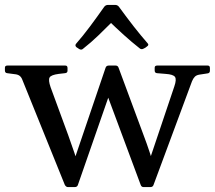

<svg xmlns="http://www.w3.org/2000/svg" viewBox="-44 -759 875 782"><path d="M233 3Q225 3 220 -6L47 -434Q43 -445 35.5 -450.5Q28 -456 15 -457L-15 -461Q-24 -462 -24 -472V-483Q-24 -492 -14 -492H222Q231 -492 231 -482V-471Q231 -462 221 -461L195 -458Q164 -454 158 -443.5Q152 -433 162 -404L234 -208Q247 -172 259 -136.5Q271 -101 282 -65L228 -18L386 -483Q389 -492 399 -492H427Q436 -492 439 -483L541 -208Q554 -174 565.5 -139Q577 -104 587 -69L535 -18L666 -407Q676 -436 668.5 -446Q661 -456 631 -458L595 -461Q586 -462 586 -472V-483Q586 -492 596 -492H802Q811 -492 811 -482V-471Q811 -461 801 -460L768 -455Q756 -453 749.5 -446.5Q743 -440 738 -428L581 -5Q578 3 568 3H541Q532 3 529 -6L382 -401L417 -419L273 -5Q270 3 260 3ZM267 -567Q260 -574 266 -581Q294 -613 322 -650.5Q350 -688 381 -732Q387 -739 396 -739H425Q434 -739 440 -732Q472 -688 500.5 -651.5Q529 -615 557 -583Q564 -576 555 -570Q552 -567 548.5 -565Q545 -563 541 -561Q532 -556 525 -562Q492 -588 460.5 -616.5Q429 -645 397 -676H419Q388 -645 357.5 -615.5Q327 -586 295 -561Q288 -554 279 -559Q276 -561 273 -563Q270 -565 267 -567Z"/></svg>

Font: Hahmlet
Style: Regular
Weight: 400
Designer: Minjoo Ham & Mark Frömberg
Foundry: hypertype
Version: Version 1.002